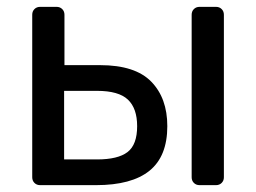

<svg xmlns="http://www.w3.org/2000/svg" viewBox="-20 -540 748 560"><path d="M97 0Q87 0 80.5 -6.5Q74 -13 74 -23V-497Q74 -507 80.5 -513.5Q87 -520 97 -520H145Q155 -520 161.5 -513.5Q168 -507 168 -497V-350H272Q374 -350 421 -302Q468 -254 468 -172Q468 -84 416 -42Q364 0 260 0ZM167 -75H263Q324 -75 352 -96.5Q380 -118 380 -172Q380 -224 353 -249.5Q326 -275 263 -275H167ZM562 0Q552 0 545.5 -6.5Q539 -13 539 -23V-497Q539 -507 545.5 -513.5Q552 -520 562 -520H610Q620 -520 626.5 -513.5Q633 -507 633 -497V-23Q633 -13 626.5 -6.5Q620 0 610 0Z"/></svg>

Font: Rubik Light
Style: Regular
Weight: 400
Version: Version 2.101